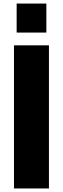

<svg xmlns="http://www.w3.org/2000/svg" viewBox="-20 -1066 356 1086"><path d="M74.2 -881.8V-1045.9H242.2V-881.8ZM59.1 0V-809.6H256.8V0Z"/></svg>

Font: Oswald
Style: Heavy
Weight: 800
Designer: Vernon Adams
Foundry: Vernon Adams
Version: 3.0; ttfautohint (v0.95) -l 8 -r 50 -G 200 -x 0 -w "G" -W -c